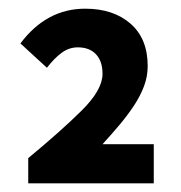

<svg xmlns="http://www.w3.org/2000/svg" viewBox="-20 -797 416 442"><path d="M45 -375V-433Q120 -495 168 -542.5Q216 -590 216 -627Q216 -656 201 -672Q186 -688 159 -688Q139 -688 122 -675.5Q105 -663 88 -641L27 -697Q87 -777 176 -777Q241 -777 280.5 -742.5Q320 -708 320 -645Q320 -621 311.5 -598.5Q303 -576 288.5 -554Q274 -532 255.5 -510Q237 -488 216 -465H334V-375Z"/></svg>

Font: hySource Sans Pro
Style: Bold
Weight: 700
Designer: Paul D. Hunt
Foundry: Adobe Systems Incorporated
Version: Version 2.021;PS 2.000;hotconv 1.0.86;makeotf.lib2.5.63406